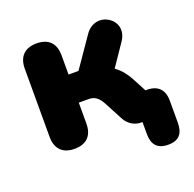

<svg xmlns="http://www.w3.org/2000/svg" viewBox="-115 -619 880 873"><g transform="rotate(-20 325.0 -182.0)"><path d="M556 137C608 137 630 109 630 58V-49C630 -102 602 -131 549 -131H542L506 -199C490 -228 470 -254 444 -271L516 -377C579 -470 446 -553 384 -460L286 -318H238V-411C238 -469 207 -501 149 -501C92 -501 60 -469 60 -411V-81C60 -23 92 9 149 9C207 9 238 -23 238 -81V-182H284C313 -182 330 -171 348 -140L396 -49C414 -15 445 0 474 0H480V58C480 109 503 137 556 137Z"/></g></svg>

Font: Nunito Black
Style: Regular
Weight: 900
Designer: Vernon Adams
Foundry: Vernon Adams
Version: Version 3.602